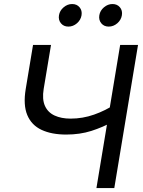

<svg xmlns="http://www.w3.org/2000/svg" viewBox="-20 -956 728 976"><path d="M316.4 -272Q242.2 -272 191.2 -295.9Q140.1 -319.8 118.7 -371.1Q97.2 -422.4 110.8 -503.9L147.9 -727.5H239.3L202.1 -504.4Q193.4 -451.2 208.5 -417.7Q223.6 -384.3 257.6 -368.7Q291.5 -353 338.9 -353Q400.4 -353 458.5 -373.5Q516.6 -394 568.4 -428.2L553.7 -337.4Q502.4 -309.1 444.3 -290.5Q386.2 -272 316.4 -272ZM470.2 0 590.8 -727.5H681.6L561 0ZM532.7 -820.8Q508.8 -820.8 494.9 -837.6Q481 -854.5 484.9 -878.4Q488.8 -902.3 508.5 -918.9Q528.3 -935.5 551.8 -935.5Q575.7 -935.5 589.6 -918.9Q603.5 -902.3 599.6 -878.4Q595.7 -854.5 576.2 -837.6Q556.6 -820.8 532.7 -820.8ZM327.6 -820.8Q303.7 -820.8 289.8 -837.6Q275.9 -854.5 279.8 -878.4Q283.7 -902.3 303.5 -918.9Q323.2 -935.5 346.7 -935.5Q370.6 -935.5 384.5 -918.9Q398.4 -902.3 394.5 -878.4Q390.6 -854.5 371.1 -837.6Q351.6 -820.8 327.6 -820.8Z"/></svg>

Font: Inter 20pt
Style: Italic
Weight: 400
Italic angle: -9.3988°
Version: Version 4.001;git-66647c0bb